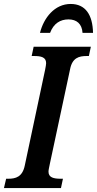

<svg xmlns="http://www.w3.org/2000/svg" viewBox="-40 -950 490 970"><path d="M162 -784H213C231 -832 265 -852 306 -852C347 -852 374 -830 377 -784H430C428 -875 392 -930 317 -930C236 -930 181 -860 162 -784ZM-20 0H268L278 -47H267C231 -47 205 -53 205 -83C205 -92 209 -107 212 -123L314 -600C325 -658 359 -667 398 -667H409L419 -714H130L120 -667H132C168 -667 193 -661 193 -631C193 -625 191 -613 188 -598L85 -113C73 -56 39 -47 2 -47H-9Z"/></svg>

Font: Noto Serif Condensed SemiBold
Style: Italic
Weight: 600
Width: 3
Italic angle: -12°
Designer: Monotype Design Team
Foundry: Monotype Imaging Inc.
Version: Version 2.014